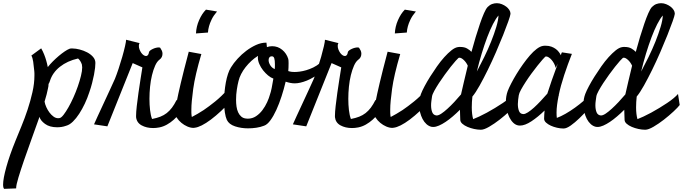

<svg xmlns="http://www.w3.org/2000/svg" viewBox="-175 -784 4343 1221"><path d="M204.1 -33.2Q214.8 -35.2 229.5 -54.2Q244.1 -73.2 260.3 -101.6Q276.4 -129.9 292 -164.6Q307.6 -199.2 319.8 -234.4Q332 -269.5 339.8 -301.3Q347.7 -333 347.7 -355.5Q347.7 -364.3 345.7 -374Q336.9 -399.4 321.3 -412.1Q252.9 -396.5 206.1 -359.4Q159.2 -322.3 142.6 -269.5Q138.7 -256.8 133.8 -250Q133.8 -242.2 132.8 -235.4Q131.8 -228.5 129.9 -220.7Q127 -205.1 121.6 -184.1Q116.2 -163.1 108.4 -137.7Q111.3 -121.1 119.6 -102.5Q127.9 -84 139.6 -68.4Q151.4 -52.7 165.5 -42.5Q179.7 -32.2 195.3 -32.2Q201.2 -32.2 204.1 -33.2ZM266.6 -473.6Q271.5 -475.6 276.9 -475.6Q282.2 -475.6 288.1 -475.6Q306.6 -475.6 331.5 -469.2Q356.4 -462.9 378.9 -451.2Q401.4 -439.5 416.5 -422.4Q431.6 -405.3 431.6 -383.8Q431.6 -372.1 429.7 -353Q427.7 -334 422.9 -309.1Q418 -284.2 410.6 -255.4Q403.3 -226.6 392.6 -196.3Q380.9 -160.2 364.3 -125Q347.7 -89.8 328.6 -60.5Q309.6 -31.2 288.6 -10.7Q267.6 9.8 246.1 15.6Q229.5 21.5 215.8 23.4Q202.1 25.4 188.5 25.4Q140.6 25.4 111.3 3.9Q82 -17.6 76.2 -41Q52.7 25.4 26.9 96.7Q1 168 -21 231.9Q-43 295.9 -57.6 344.2Q-72.3 392.6 -72.3 412.1V414.1L-148.4 417Q-155.3 411.1 -155.3 389.6Q-155.3 352.5 -134.8 278.3Q-114.3 204.1 -76.2 110.4Q-59.6 69.3 -38.6 18.6Q-17.6 -32.2 0.5 -86.9Q18.6 -141.6 31.2 -197.3Q43.9 -252.9 43.9 -303.7Q43.9 -311.5 43.9 -318.4Q43.9 -325.2 43 -332Q40 -365.2 36.1 -391.6Q32.2 -418 24.4 -430.7L86.9 -476.6Q97.7 -458 106 -437Q114.3 -416 119.1 -398.4Q125 -377.9 128.9 -357.4Q142.6 -375 161.1 -393.6Q179.7 -412.1 198.7 -428.2Q217.8 -444.3 235.8 -456.5Q253.9 -468.8 266.6 -473.6Z M992.2 -102.5Q981.4 -82 965.8 -61.5Q950.2 -41 930.2 -22.9Q910.2 -4.9 886.7 8.3Q863.3 21.5 837.9 26.4Q827.1 28.3 817.9 29.3Q808.6 30.3 798.8 30.3Q756.8 30.3 725.6 13.2Q694.3 -3.9 690.4 -39.1V-48.8Q690.4 -70.3 694.8 -109.9Q699.2 -149.4 705.6 -193.8Q711.9 -238.3 718.8 -281.7Q725.6 -325.2 730.5 -355.5L668.9 -382.8L507.8 19.5L422.9 6.8Q428.7 -6.8 445.3 -43Q461.9 -79.1 482.4 -123Q502.9 -167 522.9 -210.4Q543 -253.9 555.7 -282.2Q566.4 -308.6 579.1 -346.7Q591.8 -384.8 602.5 -422.4Q613.3 -460 620.1 -490.2Q627 -520.5 627 -531.2L712.9 -509.8Q710 -505.9 709 -501.5Q708 -497.1 708 -492.2Q708 -480.5 712.4 -469.2Q716.8 -458 723.1 -448.7Q729.5 -439.5 737.8 -433.6Q746.1 -427.7 753.9 -427.7Q759.8 -427.7 765.1 -433.1Q770.5 -438.5 772.5 -452.1Q773.4 -458 780.8 -463.4Q788.1 -468.8 797.4 -473.1Q806.6 -477.5 816.9 -480Q827.1 -482.4 834 -482.4Q843.8 -482.4 844.7 -478.5Q849.6 -471.7 854 -462.4Q858.4 -453.1 858.4 -442.4Q858.4 -431.6 854 -421.9Q849.6 -412.1 838.9 -404.3Q823.2 -392.6 811.5 -366.2Q799.8 -339.8 791.5 -305.7Q783.2 -271.5 779.3 -232.4Q775.4 -193.4 775.4 -155.3Q775.4 -118.2 779.3 -84Q783.2 -49.8 792 -27.3Q822.3 -33.2 844.7 -42Q867.2 -50.8 885.3 -64.9Q903.3 -79.1 918.5 -99.1Q933.6 -119.1 948.2 -148.4Z M1205.1 -710.9Q1182.6 -684.6 1170.9 -660.2Q1159.2 -635.7 1154.3 -617.2Q1148.4 -595.7 1147.5 -577.1L1071.3 -571.3Q1073.2 -615.2 1091.3 -656.2Q1109.4 -697.3 1134.8 -722.7ZM1300.8 -151.4Q1266.6 -111.3 1231.9 -79.1Q1197.3 -46.9 1166 -23.4Q1134.8 0 1108.4 13.2Q1082 26.4 1063.5 28.3Q1061.5 29.3 1055.7 29.3Q1037.1 29.3 1016.6 20.5Q996.1 11.7 978.5 -2.9Q960.9 -17.6 949.2 -35.6Q937.5 -53.7 937.5 -71.3V-73.2Q939.5 -92.8 949.2 -139.6Q957 -180.7 974.6 -255.4Q992.2 -330.1 1025.4 -455.1L1105.5 -440.4Q1065.4 -304.7 1053.7 -218.8Q1042 -132.8 1042 -88.9Q1042 -76.2 1042 -66.9Q1042 -57.6 1043 -51.8Q1043.9 -44.9 1044.9 -40Q1081.1 -58.6 1120.1 -84Q1153.3 -106.4 1193.4 -138.7Q1233.4 -170.9 1271.5 -213.9Z M1388.7 -30.3Q1392.6 -29.3 1400.4 -29.3Q1429.7 -29.3 1453.1 -44.9Q1476.6 -60.5 1494.1 -84Q1511.7 -107.4 1523.9 -134.3Q1536.1 -161.1 1542 -183.6Q1546.9 -196.3 1552.7 -224.1Q1558.6 -252 1563.5 -284.2Q1546.9 -290 1529.8 -304.2Q1512.7 -318.4 1498 -336.9Q1483.4 -355.5 1474.1 -377Q1464.8 -398.4 1464.8 -418Q1464.8 -424.8 1465.8 -428.7Q1443.4 -415 1423.3 -396.5Q1403.3 -377.9 1386.7 -356.9Q1370.1 -335.9 1358.4 -313Q1346.7 -290 1341.8 -268.6Q1335.9 -246.1 1331.1 -214.4Q1326.2 -182.6 1326.2 -149.4Q1326.2 -127 1329.1 -106.4Q1332 -85.9 1339.4 -69.8Q1346.7 -53.7 1358.9 -43Q1371.1 -32.2 1388.7 -30.3ZM1553.7 -425.8Q1543 -425.8 1538.1 -418.9Q1533.2 -412.1 1533.2 -402.3Q1533.2 -385.7 1543.9 -368.7Q1554.7 -351.6 1572.3 -344.7Q1573.2 -353.5 1573.2 -361.3Q1573.2 -369.1 1573.2 -377Q1573.2 -399.4 1569.3 -412.6Q1565.4 -425.8 1554.7 -425.8ZM1867.2 -327.1Q1820.3 -289.1 1776.4 -271.5Q1732.4 -253.9 1699.2 -253.9Q1673.8 -253.9 1641.6 -264.6Q1630.9 -218.8 1615.7 -171.9Q1600.6 -125 1582.5 -85.4Q1564.5 -45.9 1544.4 -18.6Q1524.4 8.8 1503.9 15.6Q1481.4 24.4 1455.1 28.3Q1428.7 32.2 1402.3 32.2Q1358.4 32.2 1319.8 19.5Q1281.2 6.8 1267.6 -21.5Q1259.8 -38.1 1254.9 -69.3Q1250 -100.6 1250 -137.7Q1250 -167 1252.9 -198.7Q1255.9 -230.5 1261.2 -259.8Q1266.6 -289.1 1274.9 -314Q1283.2 -338.9 1293.9 -355.5Q1310.5 -382.8 1335.9 -410.6Q1361.3 -438.5 1391.1 -460.9Q1420.9 -483.4 1453.1 -498Q1485.4 -512.7 1516.6 -512.7H1519.5L1522.5 -484.4Q1538.1 -490.2 1555.7 -490.2Q1591.8 -490.2 1619.6 -467.3Q1647.5 -444.3 1658.2 -409.2Q1660.2 -401.4 1660.2 -382.8Q1660.2 -369.1 1659.7 -354.5Q1659.2 -339.8 1658.2 -332Q1663.1 -330.1 1668.9 -329.1Q1678.7 -326.2 1699.2 -326.2Q1711.9 -326.2 1731 -328.6Q1750 -331.1 1772 -337.4Q1793.9 -343.8 1817.4 -355Q1840.8 -366.2 1862.3 -384.8Z M2256.8 -102.5Q2246.1 -82 2230.5 -61.5Q2214.8 -41 2194.8 -22.9Q2174.8 -4.9 2151.4 8.3Q2127.9 21.5 2102.5 26.4Q2091.8 28.3 2082.5 29.3Q2073.2 30.3 2063.5 30.3Q2021.5 30.3 1990.2 13.2Q1959 -3.9 1955.1 -39.1V-48.8Q1955.1 -70.3 1959.5 -109.9Q1963.9 -149.4 1970.2 -193.8Q1976.6 -238.3 1983.4 -281.7Q1990.2 -325.2 1995.1 -355.5L1933.6 -382.8L1772.5 19.5L1687.5 6.8Q1693.4 -6.8 1710 -43Q1726.6 -79.1 1747.1 -123Q1767.6 -167 1787.6 -210.4Q1807.6 -253.9 1820.3 -282.2Q1831.1 -308.6 1843.8 -346.7Q1856.4 -384.8 1867.2 -422.4Q1877.9 -460 1884.8 -490.2Q1891.6 -520.5 1891.6 -531.2L1977.5 -509.8Q1974.6 -505.9 1973.6 -501.5Q1972.7 -497.1 1972.7 -492.2Q1972.7 -480.5 1977.1 -469.2Q1981.4 -458 1987.8 -448.7Q1994.1 -439.5 2002.4 -433.6Q2010.7 -427.7 2018.6 -427.7Q2024.4 -427.7 2029.8 -433.1Q2035.2 -438.5 2037.1 -452.1Q2038.1 -458 2045.4 -463.4Q2052.7 -468.8 2062 -473.1Q2071.3 -477.5 2081.5 -480Q2091.8 -482.4 2098.6 -482.4Q2108.4 -482.4 2109.4 -478.5Q2114.3 -471.7 2118.7 -462.4Q2123 -453.1 2123 -442.4Q2123 -431.6 2118.7 -421.9Q2114.3 -412.1 2103.5 -404.3Q2087.9 -392.6 2076.2 -366.2Q2064.5 -339.8 2056.2 -305.7Q2047.9 -271.5 2043.9 -232.4Q2040 -193.4 2040 -155.3Q2040 -118.2 2043.9 -84Q2047.9 -49.8 2056.6 -27.3Q2086.9 -33.2 2109.4 -42Q2131.8 -50.8 2149.9 -64.9Q2168 -79.1 2183.1 -99.1Q2198.2 -119.1 2212.9 -148.4Z M2469.7 -710.9Q2447.3 -684.6 2435.5 -660.2Q2423.8 -635.7 2418.9 -617.2Q2413.1 -595.7 2412.1 -577.1L2335.9 -571.3Q2337.9 -615.2 2356 -656.2Q2374 -697.3 2399.4 -722.7ZM2565.4 -151.4Q2531.2 -111.3 2496.6 -79.1Q2461.9 -46.9 2430.7 -23.4Q2399.4 0 2373 13.2Q2346.7 26.4 2328.1 28.3Q2326.2 29.3 2320.3 29.3Q2301.8 29.3 2281.2 20.5Q2260.7 11.7 2243.2 -2.9Q2225.6 -17.6 2213.9 -35.6Q2202.1 -53.7 2202.1 -71.3V-73.2Q2204.1 -92.8 2213.9 -139.6Q2221.7 -180.7 2239.3 -255.4Q2256.8 -330.1 2290 -455.1L2370.1 -440.4Q2330.1 -304.7 2318.4 -218.8Q2306.6 -132.8 2306.6 -88.9Q2306.6 -76.2 2306.6 -66.9Q2306.6 -57.6 2307.6 -51.8Q2308.6 -44.9 2309.6 -40Q2345.7 -58.6 2384.8 -84Q2418 -106.4 2458 -138.7Q2498 -170.9 2536.1 -213.9Z M2602.5 -49.8Q2614.3 -49.8 2631.8 -61.5Q2649.4 -73.2 2670.4 -92.3Q2691.4 -111.3 2713.9 -135.3Q2736.3 -159.2 2756.8 -183.6Q2764.6 -216.8 2775.4 -264.2Q2786.1 -311.5 2799.8 -366.2Q2790 -387.7 2774.4 -402.3Q2758.8 -417 2747.1 -417Q2742.2 -417 2740.2 -415Q2736.3 -412.1 2722.7 -397Q2709 -381.8 2691.4 -359.4Q2673.8 -336.9 2653.8 -309.6Q2633.8 -282.2 2616.7 -255.9Q2599.6 -229.5 2586.9 -206.5Q2574.2 -183.6 2572.3 -169.9Q2570.3 -156.2 2568.4 -142.1Q2566.4 -127.9 2566.4 -114.3Q2566.4 -88.9 2573.7 -70.3Q2581.1 -51.8 2600.6 -49.8ZM2995.1 -685.5Q2978.5 -667 2960 -630.9Q2941.4 -594.7 2923.3 -546.9Q2905.3 -499 2888.2 -442.9Q2871.1 -386.7 2857.4 -329.1Q2879.9 -371.1 2904.3 -420.9Q2928.7 -470.7 2948.2 -519.5Q2967.8 -568.4 2981 -612.3Q2994.1 -656.2 2995.1 -685.5ZM2829.1 -169.9Q2827.1 -152.3 2826.2 -135.3Q2825.2 -118.2 2825.2 -101.6Q2825.2 -56.6 2834 -26.4Q2849.6 -32.2 2872.6 -43Q2895.5 -53.7 2920.9 -67.4Q2946.3 -81.1 2972.7 -97.2Q2999 -113.3 3022.5 -128.9Q3045.9 -144.5 3064 -159.7Q3082 -174.8 3091.8 -186.5L3102.5 -116.2Q3091.8 -101.6 3063.5 -75.2Q3035.2 -48.8 3002 -22.9Q2968.8 2.9 2936 22Q2903.3 41 2883.8 41H2881.8Q2862.3 41 2839.8 36.1Q2817.4 31.2 2797.9 22.9Q2778.3 14.6 2765.1 2.9Q2752 -8.8 2752 -22.5Q2751 -34.2 2751 -51.8Q2751 -69.3 2750 -85.9Q2727.5 -63.5 2704.1 -43.5Q2680.7 -23.4 2658.7 -8.8Q2636.7 5.9 2616.7 14.6Q2596.7 23.4 2580.1 23.4Q2572.3 23.4 2569.3 22.5Q2551.8 18.6 2537.1 5.4Q2522.5 -7.8 2512.2 -27.3Q2502 -46.9 2496.1 -70.8Q2490.2 -94.7 2490.2 -120.1Q2490.2 -155.3 2502 -186.5Q2509.8 -207 2525.4 -236.3Q2541 -265.6 2561 -297.4Q2581.1 -329.1 2604 -361.8Q2627 -394.5 2650.4 -420.4Q2673.8 -446.3 2695.8 -463.9Q2717.8 -481.4 2736.3 -484.4Q2741.2 -485.4 2745.1 -485.4Q2749 -485.4 2752.9 -485.4Q2778.3 -485.4 2795.4 -475.6Q2812.5 -465.8 2823.2 -454.1Q2835.9 -502 2850.1 -548.3Q2864.3 -594.7 2877.4 -633.3Q2890.6 -671.9 2902.8 -699.7Q2915 -727.5 2925.8 -739.3Q2939.5 -752.9 2954.1 -758.3Q2968.8 -763.7 2984.4 -763.7Q3001 -763.7 3016.6 -757.3Q3032.2 -751 3044.4 -741.7Q3056.6 -732.4 3064 -720.7Q3071.3 -709 3071.3 -698.2V-695.3Q3070.3 -684.6 3057.6 -648.4Q3044.9 -612.3 3024.9 -562Q3004.9 -511.7 2979.5 -453.1Q2954.1 -394.5 2927.2 -339.8Q2900.4 -285.2 2875 -239.7Q2849.6 -194.3 2829.1 -169.9Z M3154.3 -58.6Q3165 -58.6 3182.6 -69.8Q3200.2 -81.1 3220.7 -99.6Q3241.2 -118.2 3263.2 -141.6Q3285.2 -165 3305.7 -188.5Q3316.4 -222.7 3333.5 -272Q3350.6 -321.3 3372.1 -378.9L3358.4 -352.5Q3355.5 -367.2 3348.6 -379.9Q3341.8 -392.6 3333 -402.8Q3324.2 -413.1 3314.9 -418.9Q3305.7 -424.8 3298.8 -424.8Q3293.9 -424.8 3292 -422.9Q3288.1 -419.9 3274.9 -404.8Q3261.7 -389.6 3243.7 -367.2Q3225.6 -344.7 3205.6 -317.4Q3185.5 -290 3168.5 -263.7Q3151.4 -237.3 3138.7 -214.4Q3126 -191.4 3124 -177.7Q3122.1 -164.1 3120.1 -149.9Q3118.2 -135.7 3118.2 -122.1Q3118.2 -96.7 3125.5 -78.1Q3132.8 -59.6 3152.3 -58.6ZM3594.7 -124Q3582 -109.4 3558.6 -83Q3535.2 -56.6 3508.3 -30.8Q3481.4 -4.9 3454.6 14.2Q3427.7 33.2 3409.2 33.2H3407.2Q3388.7 33.2 3367.2 28.3Q3345.7 23.4 3327.6 15.1Q3309.6 6.8 3297.4 -4.4Q3285.2 -15.6 3285.2 -29.3V-30.3Q3285.2 -40 3286.1 -53.2Q3287.1 -66.4 3288.1 -81.1Q3246.1 -40 3204.6 -12.7Q3163.1 14.6 3131.8 14.6Q3124 14.6 3121.1 13.7Q3103.5 10.7 3088.9 -3.4Q3074.2 -17.6 3064 -38.6Q3053.7 -59.6 3047.9 -85Q3042 -110.4 3042 -135.7Q3042 -172.9 3053.7 -205.1Q3061.5 -225.6 3076.2 -253.9Q3090.8 -282.2 3109.9 -313.5Q3128.9 -344.7 3150.9 -375.5Q3172.9 -406.2 3194.8 -431.6Q3216.8 -457 3238.3 -473.1Q3259.8 -489.3 3278.3 -492.2Q3283.2 -493.2 3287.1 -493.2Q3291 -493.2 3294.9 -493.2Q3315.4 -493.2 3331.5 -487.3Q3347.7 -481.4 3359.9 -472.2Q3372.1 -462.9 3379.9 -452.1Q3387.7 -441.4 3391.6 -432.6Q3394.5 -444.3 3398.4 -451.2L3461.9 -441.4Q3435.5 -375 3413.1 -307.1Q3390.6 -239.3 3377.9 -177.7L3378.9 -174.8L3377 -172.9Q3371.1 -143.6 3367.7 -117.2Q3364.3 -90.8 3364.3 -68.4Q3364.3 -57.6 3364.7 -49.8Q3365.2 -42 3366.2 -34.2Q3390.6 -43 3421.4 -60.5Q3452.1 -78.1 3481.9 -99.6Q3511.7 -121.1 3538.1 -144Q3564.5 -167 3581.1 -184.6Z M3647.5 -49.8Q3659.2 -49.8 3676.8 -61.5Q3694.3 -73.2 3715.3 -92.3Q3736.3 -111.3 3758.8 -135.3Q3781.2 -159.2 3801.8 -183.6Q3809.6 -216.8 3820.3 -264.2Q3831.1 -311.5 3844.7 -366.2Q3835 -387.7 3819.3 -402.3Q3803.7 -417 3792 -417Q3787.1 -417 3785.2 -415Q3781.2 -412.1 3767.6 -397Q3753.9 -381.8 3736.3 -359.4Q3718.8 -336.9 3698.7 -309.6Q3678.7 -282.2 3661.6 -255.9Q3644.5 -229.5 3631.8 -206.5Q3619.1 -183.6 3617.2 -169.9Q3615.2 -156.2 3613.3 -142.1Q3611.3 -127.9 3611.3 -114.3Q3611.3 -88.9 3618.7 -70.3Q3626 -51.8 3645.5 -49.8ZM4040 -685.5Q4023.4 -667 4004.9 -630.9Q3986.3 -594.7 3968.3 -546.9Q3950.2 -499 3933.1 -442.9Q3916 -386.7 3902.3 -329.1Q3924.8 -371.1 3949.2 -420.9Q3973.6 -470.7 3993.2 -519.5Q4012.7 -568.4 4025.9 -612.3Q4039.1 -656.2 4040 -685.5ZM3874 -169.9Q3872.1 -152.3 3871.1 -135.3Q3870.1 -118.2 3870.1 -101.6Q3870.1 -56.6 3878.9 -26.4Q3894.5 -32.2 3917.5 -43Q3940.4 -53.7 3965.8 -67.4Q3991.2 -81.1 4017.6 -97.2Q4043.9 -113.3 4067.4 -128.9Q4090.8 -144.5 4108.9 -159.7Q4127 -174.8 4136.7 -186.5L4147.5 -116.2Q4136.7 -101.6 4108.4 -75.2Q4080.1 -48.8 4046.9 -22.9Q4013.7 2.9 3981 22Q3948.2 41 3928.7 41H3926.8Q3907.2 41 3884.8 36.1Q3862.3 31.2 3842.8 22.9Q3823.2 14.6 3810.1 2.9Q3796.9 -8.8 3796.9 -22.5Q3795.9 -34.2 3795.9 -51.8Q3795.9 -69.3 3794.9 -85.9Q3772.5 -63.5 3749 -43.5Q3725.6 -23.4 3703.6 -8.8Q3681.6 5.9 3661.6 14.6Q3641.6 23.4 3625 23.4Q3617.2 23.4 3614.3 22.5Q3596.7 18.6 3582 5.4Q3567.4 -7.8 3557.1 -27.3Q3546.9 -46.9 3541 -70.8Q3535.2 -94.7 3535.2 -120.1Q3535.2 -155.3 3546.9 -186.5Q3554.7 -207 3570.3 -236.3Q3585.9 -265.6 3606 -297.4Q3626 -329.1 3648.9 -361.8Q3671.9 -394.5 3695.3 -420.4Q3718.8 -446.3 3740.7 -463.9Q3762.7 -481.4 3781.2 -484.4Q3786.1 -485.4 3790 -485.4Q3793.9 -485.4 3797.9 -485.4Q3823.2 -485.4 3840.3 -475.6Q3857.4 -465.8 3868.2 -454.1Q3880.9 -502 3895 -548.3Q3909.2 -594.7 3922.4 -633.3Q3935.5 -671.9 3947.8 -699.7Q3960 -727.5 3970.7 -739.3Q3984.4 -752.9 3999 -758.3Q4013.7 -763.7 4029.3 -763.7Q4045.9 -763.7 4061.5 -757.3Q4077.1 -751 4089.4 -741.7Q4101.6 -732.4 4108.9 -720.7Q4116.2 -709 4116.2 -698.2V-695.3Q4115.2 -684.6 4102.5 -648.4Q4089.8 -612.3 4069.8 -562Q4049.8 -511.7 4024.4 -453.1Q3999 -394.5 3972.2 -339.8Q3945.3 -285.2 3919.9 -239.7Q3894.5 -194.3 3874 -169.9Z"/></svg>

Font: Miniver
Style: Regular
Weight: 400
Designer: Dathan Boardman
Foundry: Open Window
Version: Version 1.000